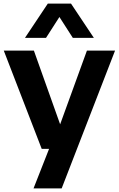

<svg xmlns="http://www.w3.org/2000/svg" viewBox="-20 -828 661 1068"><path d="M212 0 1 -546.5H168.5L314.5 -136.5L463.5 -546.5H620L323 220H166.5L253 0ZM119 -617.5 246 -808H375L502 -617.5H385L310.5 -733.5L236 -617.5Z"/></svg>

Font: Encode Sans Semi Expanded
Style: Bold
Weight: 700
Width: 6
Designer: Multiple Designers
Foundry: Impallari Type
Version: Version 3.000; ttfautohint (v1.8.3) -l 8 -r 50 -G 200 -x 14 